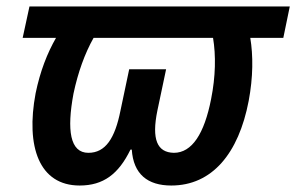

<svg xmlns="http://www.w3.org/2000/svg" viewBox="-20 -563 915 593"><path d="M226 10C299 10 346 -25 383 -101H387C392 -25 436 10 509 10C635 10 717 -89 748 -251C762 -325 762 -392 753 -446H855L875 -543H71L50 -446H153C126 -399 104 -343 90 -275C59 -110 101 10 226 10ZM253 -91C196 -91 186 -161 207 -274C221 -340 242 -398 269 -446H638C647 -392 646 -327 632 -257C611 -150 573 -91 517 -91C465 -92 448 -133 466 -221L493 -349H379L352 -221C335 -136 306 -91 253 -91Z"/></svg>

Font: Noto Sans SemiCondensed SemiBold
Style: Italic
Weight: 600
Width: 4
Italic angle: -12°
Designer: Monotype Design Team
Foundry: Monotype Imaging Inc.
Version: Version 2.013